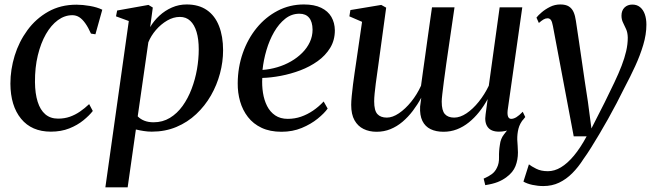

<svg xmlns="http://www.w3.org/2000/svg" viewBox="-20 -566 2866 840"><path d="M202.5 10Q118.5 10 72.2 -46.5Q26 -103 25.5 -200Q25.5 -261.5 44.2 -322.5Q63 -383.5 100 -434Q137 -484.5 191 -515Q245 -545.5 314.5 -545.5Q341.5 -545.5 373.2 -540Q405 -534.5 427.5 -523.5L397.5 -416L378 -419Q366 -446 353.2 -464Q340.5 -482 326.8 -490.8Q313 -499.5 296.5 -499.5Q263 -499.5 233.2 -477.8Q203.5 -456 181 -416.8Q158.5 -377.5 145.5 -324Q132.5 -270.5 133 -206.5Q133.5 -156.5 144.8 -120.8Q156 -85 178.2 -66Q200.5 -47 234 -47Q262 -47 285.5 -55.2Q309 -63.5 329.8 -77.8Q350.5 -92 370 -110.5L386 -80.5Q371 -61 345 -39.8Q319 -18.5 283.2 -4.2Q247.5 10 202.5 10Z M441 253.5 543.5 -474 487.5 -494.5 492.5 -520 629.5 -544.5 648.5 -533 637 -447.5Q653 -475 677.5 -497.5Q702 -520 732.2 -533.2Q762.5 -546.5 796.5 -546.5Q849.5 -546.5 885 -522Q920.5 -497.5 938.2 -452.2Q956 -407 956 -346Q956 -295.5 942.5 -244.8Q929 -194 902.8 -148.2Q876.5 -102.5 838.5 -66.8Q800.5 -31 751.5 -10.5Q702.5 10 644 10Q626.5 10 608.8 7.2Q591 4.5 574.5 0.5L538.5 253.5ZM582.5 -57Q594.5 -44.5 611.8 -37.8Q629 -31 652 -31Q691.5 -31 723.2 -50.2Q755 -69.5 778.8 -102.5Q802.5 -135.5 818.2 -177Q834 -218.5 841.8 -263Q849.5 -307.5 849.5 -350Q849.5 -394.5 840 -426.2Q830.5 -458 812.2 -475Q794 -492 767 -492Q738.5 -492 711.2 -476Q684 -460 662.2 -434.8Q640.5 -409.5 629 -381Z M1413.5 -91Q1399 -70.5 1369.8 -46.8Q1340.5 -23 1300.2 -6.2Q1260 10.5 1211.5 10.5Q1161 10.5 1124.5 -6.8Q1088 -24 1064.8 -54Q1041.5 -84 1030.5 -122.2Q1019.5 -160.5 1020 -202Q1020.5 -271.5 1042.2 -333.8Q1064 -396 1103 -443.8Q1142 -491.5 1194.8 -519Q1247.5 -546.5 1309.5 -546.5Q1355 -546.5 1385 -532Q1415 -517.5 1429.8 -492Q1444.5 -466.5 1445 -433.5Q1445 -390 1424.5 -356.5Q1404 -323 1369.8 -298.5Q1335.5 -274 1293.8 -258.2Q1252 -242.5 1208.5 -234.2Q1165 -226 1127.5 -225Q1125.5 -192 1130.5 -160Q1135.5 -128 1148.5 -102.2Q1161.5 -76.5 1184 -61.2Q1206.5 -46 1239 -46Q1269.5 -46 1297 -55.5Q1324.5 -65 1349.5 -82Q1374.5 -99 1396 -122ZM1290 -506Q1255.5 -506 1227.8 -484Q1200 -462 1179.2 -426Q1158.5 -390 1145.8 -346.8Q1133 -303.5 1128.5 -260Q1161.5 -262.5 1193.5 -272Q1225.5 -281.5 1253.2 -297.5Q1281 -313.5 1302.2 -334.8Q1323.5 -356 1335.5 -381.8Q1347.5 -407.5 1347.5 -436.5Q1347 -471 1332.2 -488.5Q1317.5 -506 1290 -506Z M2103 244 2096 215.5Q2118 206 2132 195.5Q2146 185 2154 168Q2164 149 2163.2 121.8Q2162.5 94.5 2167 67.5Q2170 40.5 2185.5 21.2Q2201 2 2211.5 -12L2271.5 -46.5Q2254 -26 2248.2 -2.8Q2242.5 20.5 2243 45Q2243.5 58 2244.8 72.8Q2246 87.5 2246 101Q2246 133.5 2235.2 160.8Q2224.5 188 2196.5 208.5Q2179 222 2157.2 230.5Q2135.5 239 2103 244ZM1635.5 -283.5Q1633.5 -267.5 1630.2 -245.5Q1627 -223.5 1624 -200.5Q1621 -177.5 1619 -157Q1617 -136.5 1617 -122.5Q1617 -82.5 1631 -67Q1645 -51.5 1672.5 -51.5Q1697.5 -51.5 1725.5 -70.5Q1753.5 -89.5 1779 -121Q1804.5 -152.5 1822 -191Q1826 -221.5 1830.8 -255.2Q1835.5 -289 1840 -320.5Q1845 -356 1850 -392.8Q1855 -429.5 1860.2 -465.2Q1865.5 -501 1870 -534H1968.5Q1957.5 -458 1948.5 -397.2Q1939.5 -336.5 1932.8 -289.5Q1926 -242.5 1921.8 -208.8Q1917.5 -175 1915 -153.5Q1912.5 -132 1912.5 -121.5Q1912.5 -82.5 1926.2 -67Q1940 -51.5 1967 -51.5Q1993 -51.5 2021 -70.2Q2049 -89 2074.5 -120.8Q2100 -152.5 2118.5 -191L2166 -534H2265L2201 -83.5Q2199 -65 2203 -55.5Q2207 -46 2216.5 -46Q2227 -46 2239 -53.2Q2251 -60.5 2267 -77L2278 -54Q2271 -43.5 2255 -28.2Q2239 -13 2215.5 -1.5Q2192 10 2163 10Q2128.5 10 2113.8 -10Q2099 -30 2104.5 -65.5L2113.5 -132.5Q2097 -102 2076.2 -76Q2055.5 -50 2031.2 -30.5Q2007 -11 1979.2 -0.2Q1951.5 10.5 1920.5 10.5Q1887.5 10.5 1863.8 -1Q1840 -12.5 1828 -37Q1816 -61.5 1818 -100L1823 -138.5Q1806.5 -108 1786 -81Q1765.5 -54 1741 -33.2Q1716.5 -12.5 1688.2 -1Q1660 10.5 1627.5 10.5Q1595.5 10.5 1570.5 -1.8Q1545.5 -14 1531 -39.8Q1516.5 -65.5 1516.5 -107Q1516.5 -122 1518.8 -146Q1521 -170 1524.5 -197Q1528 -224 1531.5 -247.8Q1535 -271.5 1537 -285L1564 -470.5L1508.5 -494.5L1513 -522L1648 -544.5L1669.5 -532.5Z M2399 -452Q2395.5 -471.5 2390 -478.8Q2384.5 -486 2375.5 -486Q2366.5 -486 2357.8 -480.8Q2349 -475.5 2337.5 -465.5L2327 -489Q2334 -498.5 2349.8 -512Q2365.5 -525.5 2386.5 -536Q2407.5 -546.5 2431.5 -546.5Q2455 -546.5 2468.8 -537.8Q2482.5 -529 2489.5 -513Q2496.5 -497 2499.5 -475Q2506 -432.5 2512.5 -388.2Q2519 -344 2525.5 -299.2Q2532 -254.5 2538.5 -209.8Q2545 -165 2552 -121.5L2567.5 -4L2625.5 -118Q2649 -166 2667.8 -205.2Q2686.5 -244.5 2699.5 -278.2Q2712.5 -312 2719.5 -342.2Q2726.5 -372.5 2726.5 -401.5Q2726 -423.5 2719.2 -438.5Q2712.5 -453.5 2705.8 -467Q2699 -480.5 2699 -497.5Q2699 -520 2712.2 -533Q2725.5 -546 2746.5 -546Q2766.5 -546 2780.2 -534.8Q2794 -523.5 2801 -503.8Q2808 -484 2808 -458Q2808 -415.5 2794.2 -369.5Q2780.5 -323.5 2759 -276.8Q2737.5 -230 2713 -184Q2696 -149.5 2677.5 -114.2Q2659 -79 2640 -45Q2621 -11 2602.2 20.5Q2583.5 52 2566 80Q2548.5 108 2532.5 130Q2510 165.5 2483.5 192Q2457 218.5 2426 233.2Q2395 248 2357 248Q2333 248 2309 242.8Q2285 237.5 2270 228.5L2294 153Q2304.5 161.5 2325.8 172.2Q2347 183 2377 183Q2406 183 2434.2 166Q2462.5 149 2490.8 115.2Q2519 81.5 2546.5 30.5H2490Z"/></svg>

Font: Merriweather 72pt
Style: Italic
Weight: 400
Italic angle: -7.8°
Version: Version 2.101